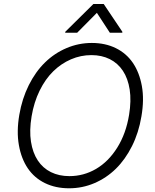

<svg xmlns="http://www.w3.org/2000/svg" viewBox="-20 -958 797 987"><path d="M707 -359.7Q693.2 -276.3 658.6 -207Q623.9 -137.8 575.3 -90.2Q526.6 -42.6 464.8 -16.3Q403.1 9.9 335.2 9.9Q265.6 9.9 211.1 -16.7Q156.6 -43.3 123 -92.7Q89.5 -142 77.1 -211.8Q64.6 -281.6 79.2 -367.5Q93.4 -451 128 -520.2Q162.6 -589.5 211.5 -637.1Q260.3 -684.7 322.3 -710.9Q384.2 -737.2 452.1 -737.2Q521 -737.2 575.3 -710.6Q629.6 -683.9 663.2 -634.6Q696.7 -585.2 709.3 -515.6Q721.9 -446 707 -359.7ZM643.5 -367.5Q655.5 -440.3 646.7 -497.5Q637.8 -554.7 611.7 -594.1Q585.6 -633.5 544.2 -654.1Q502.8 -674.7 449.9 -674.7Q395.2 -674.7 345 -653.1Q294.7 -631.4 253.9 -591.6Q213.1 -551.8 183.8 -492.2Q154.5 -432.5 142.4 -359.7Q130.3 -286.9 139.2 -229.8Q148.1 -172.6 174.2 -133.2Q200.3 -93.8 241.8 -73.2Q283.4 -52.6 336.6 -52.6Q410.2 -52.6 473.7 -89.7Q537.3 -126.8 582.6 -198.9Q627.8 -271 643.5 -367.5ZM376.8 -789.8H315L315.7 -794.7L460.2 -937.5H513.1L609 -794.7L608.7 -789.8H544.7L478 -892Z"/></svg>

Font: Karasuma Gothic
Style: Light Italic
Weight: 300
Italic angle: 9.39998°
Designer: Rasmus Andersson / Ryoko Nishizuka
Foundry: rsms
Version: Version 1.00